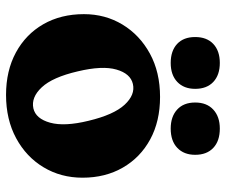

<svg xmlns="http://www.w3.org/2000/svg" viewBox="-74 -628 712 604"><g transform="rotate(90 282.0 -326.0)"><path d="M285 -473.5Q361.5 -473.5 418.5 -442.5Q475.5 -411.5 507.2 -356.5Q539 -301.5 539 -229.5Q539 -161.5 506.2 -107Q473.5 -52.5 414.8 -20.8Q356 11 278.5 11Q202.5 11 145.2 -20Q88 -51 56.2 -106.2Q24.5 -161.5 24.5 -234Q24.5 -301 57.2 -355.2Q90 -409.5 148.5 -441.5Q207 -473.5 285 -473.5ZM321 -75Q353.5 -82.5 366 -127.8Q378.5 -173 360 -248.5Q341 -328 309.5 -362Q278 -396 244 -388Q211.5 -380.5 198.8 -336.2Q186 -292 204.5 -214.5Q223 -135 254.8 -101.2Q286.5 -67.5 321 -75ZM178 -507Q140 -507 118.2 -527.2Q96.5 -547.5 96.5 -584Q96.5 -620.5 118.2 -641Q140 -661.5 178 -661.5Q216 -661.5 237.8 -641Q259.5 -620.5 259.5 -584Q259.5 -548.5 237.8 -527.8Q216 -507 178 -507ZM384.5 -507Q347 -507 324.8 -527.2Q302.5 -547.5 302.5 -584Q302.5 -620.5 324.8 -641Q347 -661.5 384.5 -661.5Q423.5 -661.5 445.2 -641Q467 -620.5 467 -584Q467 -548.5 445.2 -527.8Q423.5 -507 384.5 -507Z"/></g></svg>

Font: Fraunces 72pt S100
Style: Bold
Weight: 700
Version: Version 1.000; ttfautohint (v1.8.3)